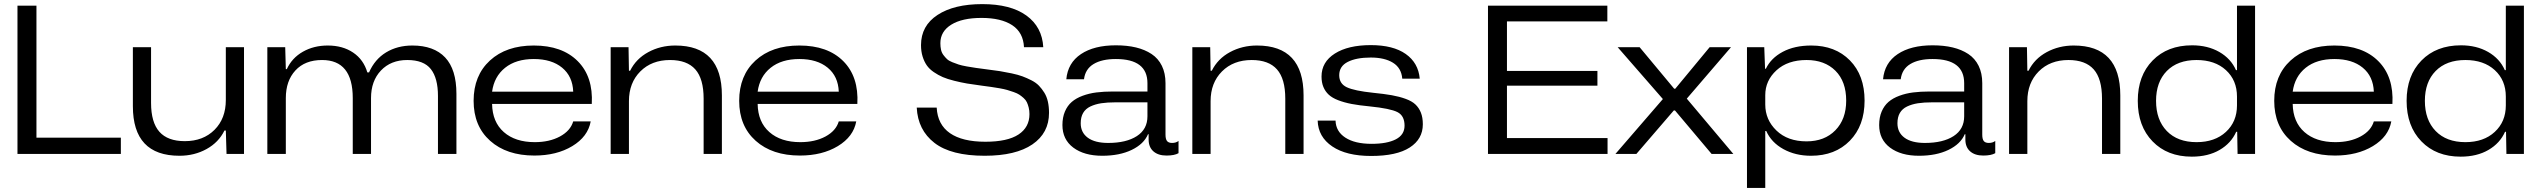

<svg xmlns="http://www.w3.org/2000/svg" viewBox="-20 -757 12488 944"><path d="M65.9 0V-729H159.2V-80.1H574.2V0Z M862.3 8.8Q633.3 8.8 633.3 -234.9V-524.9H722.7V-251Q722.7 -155.3 763.7 -109.1Q804.7 -63 888.7 -63Q979 -63 1034.7 -118.7Q1090.3 -174.3 1090.3 -265.1V-524.9H1179.7V0H1093.8L1090.3 -115.2H1083.5Q1055.2 -57.1 995.6 -24.2Q936 8.8 862.3 8.8Z M1294.4 0V-524.9H1382.3L1385.3 -417H1390.1Q1415.5 -472.2 1469.2 -502.7Q1522.9 -533.2 1591.3 -533.2Q1665 -533.2 1716.3 -498.5Q1767.6 -463.9 1786.1 -400.9H1794.4Q1822.8 -465.8 1878.4 -499.5Q1934.1 -533.2 2007.3 -533.2Q2113.3 -533.2 2168.7 -474.4Q2224.1 -415.5 2224.1 -295.9V0H2133.3V-285.2Q2133.3 -372.6 2098.4 -417.2Q2063.5 -461.9 1982.4 -461.9Q1901.9 -461.9 1853 -410.4Q1804.2 -358.9 1804.2 -274.9V0H1714.4V-274.9Q1714.4 -461.9 1563.5 -461.9Q1479.5 -461.9 1432.4 -410.6Q1385.3 -359.4 1385.3 -274.9V0Z M2607.4 7.8Q2471.2 7.8 2389.9 -64.7Q2308.6 -137.2 2308.6 -261.2Q2308.6 -385.7 2388.9 -459.5Q2469.2 -533.2 2604.5 -533.2Q2743.7 -533.2 2820.3 -456.5Q2897 -379.9 2889.6 -246.1H2399.4Q2400.9 -157.2 2457 -107.7Q2513.2 -58.1 2609.4 -58.1Q2681.2 -58.1 2732.9 -85.9Q2784.7 -113.8 2798.3 -160.2H2884.3Q2870.6 -85 2793.7 -38.6Q2716.8 7.8 2607.4 7.8ZM2399.4 -306.2H2798.3Q2795.4 -381.8 2743.7 -424.3Q2691.9 -466.8 2604.5 -466.8Q2517.1 -466.8 2463.4 -423.8Q2409.7 -380.9 2399.4 -306.2Z M2982.4 0V-524.9H3070.3L3072.3 -409.2H3078.1Q3107.4 -468.3 3167.5 -500.7Q3227.5 -533.2 3300.3 -533.2Q3529.3 -533.2 3529.3 -288.1V0H3439.5V-272Q3439.5 -369.6 3398.7 -415.8Q3357.9 -461.9 3274.4 -461.9Q3184.1 -461.9 3128.2 -405.8Q3072.3 -349.6 3072.3 -259.8V0Z M3913.1 7.8Q3776.9 7.8 3695.6 -64.7Q3614.3 -137.2 3614.3 -261.2Q3614.3 -385.7 3694.6 -459.5Q3774.9 -533.2 3910.2 -533.2Q4049.3 -533.2 4126 -456.5Q4202.6 -379.9 4195.3 -246.1H3705.1Q3706.5 -157.2 3762.7 -107.7Q3818.8 -58.1 3915 -58.1Q3986.8 -58.1 4038.6 -85.9Q4090.3 -113.8 4104 -160.2H4189.9Q4176.3 -85 4099.4 -38.6Q4022.5 7.8 3913.1 7.8ZM3705.1 -306.2H4104Q4101.1 -381.8 4049.3 -424.3Q3997.6 -466.8 3910.2 -466.8Q3822.8 -466.8 3769 -423.8Q3715.3 -380.9 3705.1 -306.2Z M4821.3 8.8Q4656.2 8.8 4574.5 -54.4Q4492.7 -117.7 4487.3 -228H4585.4Q4589.8 -144.5 4650.6 -102.3Q4711.4 -60.1 4824.7 -60.1Q4933.1 -60.1 4987.3 -95.5Q5041.5 -130.9 5041.5 -195.8Q5041.5 -213.4 5037.8 -228Q5034.2 -242.7 5028.8 -254.2Q5023.4 -265.6 5012.7 -275.1Q5002 -284.7 4991.7 -291.5Q4981.4 -298.3 4963.9 -304.4Q4946.3 -310.5 4932.1 -314.7Q4918 -318.8 4894.5 -323Q4871.1 -327.1 4853.3 -329.6Q4835.4 -332 4806.6 -335.9Q4764.6 -341.3 4734.6 -346.4Q4704.6 -351.6 4671.4 -359.9Q4638.2 -368.2 4615.5 -377.9Q4592.8 -387.7 4571 -402.6Q4549.3 -417.5 4536.6 -435.8Q4523.9 -454.1 4516.1 -479.2Q4508.3 -504.4 4508.3 -535.2Q4508.3 -630.4 4589.6 -683.6Q4670.9 -736.8 4809.6 -736.8Q4948.7 -736.8 5026.4 -680.7Q5104 -624.5 5109.4 -524.9H5014.6Q5011.2 -597.2 4956.8 -633.1Q4902.3 -668.9 4805.7 -668.9Q4710.4 -668.9 4657 -635.7Q4603.5 -602.5 4603.5 -544.9Q4603.5 -526.9 4606.7 -512.5Q4609.9 -498 4618.4 -486.6Q4627 -475.1 4636 -466.6Q4645 -458 4662.1 -451.2Q4679.2 -444.3 4693.4 -439.7Q4707.5 -435.1 4733.4 -430.4Q4759.3 -425.8 4778.6 -423.1Q4797.9 -420.4 4831.5 -416Q4869.1 -411.6 4896.2 -407.2Q4923.3 -402.8 4954.3 -396.2Q4985.4 -389.6 5007.1 -381.6Q5028.8 -373.5 5051.3 -362.1Q5073.7 -350.6 5088.1 -335.7Q5102.5 -320.8 5114.5 -301.5Q5126.5 -282.2 5132.1 -257.3Q5137.7 -232.4 5137.7 -202.1Q5137.7 -103 5055.9 -47.1Q4974.1 8.8 4821.3 8.8Z M5399.4 8.8Q5310.5 8.8 5257.1 -31.2Q5203.6 -71.3 5203.6 -142.1Q5203.6 -179.7 5215.8 -208.5Q5228 -237.3 5249.5 -255.9Q5271 -274.4 5302.7 -286.1Q5334.5 -297.9 5370.6 -302.5Q5406.7 -307.1 5451.7 -307.1H5621.6V-348.1Q5621.6 -466.8 5466.3 -466.8Q5397.5 -466.8 5356.7 -442.1Q5315.9 -417.5 5309.6 -367.2H5222.7Q5230 -447.8 5294.7 -491Q5359.4 -534.2 5466.3 -534.2Q5521.5 -534.2 5565.2 -523.7Q5608.9 -513.2 5641.8 -491.5Q5674.8 -469.7 5692.6 -433.3Q5710.4 -397 5710.4 -348.1V-95.2Q5710.4 -72.8 5718 -63.5Q5725.6 -54.2 5742.7 -54.2Q5761.7 -54.2 5774.4 -64V-3.9Q5754.4 7.8 5715.3 7.8Q5674.3 7.8 5650.9 -12.9Q5627.4 -33.7 5627.4 -70.8V-97.2H5624.5Q5604 -48.8 5544.2 -20Q5484.4 8.8 5399.4 8.8ZM5293.5 -150.9Q5293.5 -105.5 5328.4 -79.8Q5363.3 -54.2 5428.7 -54.2Q5517.6 -54.2 5569.6 -87.9Q5621.6 -121.6 5621.6 -185.1V-253.9H5465.3Q5423.8 -253.9 5394 -249.3Q5364.3 -244.6 5340.8 -233.4Q5317.4 -222.2 5305.4 -201.7Q5293.5 -181.2 5293.5 -150.9Z M5842.3 0V-524.9H5930.2L5932.1 -409.2H5938Q5967.3 -468.3 6027.3 -500.7Q6087.4 -533.2 6160.2 -533.2Q6389.2 -533.2 6389.2 -288.1V0H6299.3V-272Q6299.3 -369.6 6258.5 -415.8Q6217.8 -461.9 6134.3 -461.9Q6043.9 -461.9 5988 -405.8Q5932.1 -349.6 5932.1 -259.8V0Z M6721.7 9.8Q6599.6 9.8 6530.3 -37.1Q6460.9 -84 6458.5 -164.1H6546.4Q6547.9 -110.8 6594.7 -80.3Q6641.6 -49.8 6723.6 -49.8Q6799.8 -49.8 6842.8 -72Q6885.7 -94.2 6885.7 -139.2Q6885.7 -188 6850.8 -205.8Q6815.9 -223.6 6714.4 -233.9Q6662.6 -238.8 6625.7 -245.8Q6588.9 -252.9 6559.6 -264.2Q6530.3 -275.4 6512.9 -291.5Q6495.6 -307.6 6486.6 -329.6Q6477.5 -351.6 6477.5 -380.9Q6477.5 -452.1 6543 -493.7Q6608.4 -535.2 6719.7 -535.2Q6829.6 -535.2 6891.6 -491.5Q6953.6 -447.8 6960.4 -370.1H6874.5Q6870.1 -422.9 6828.9 -448.5Q6787.6 -474.1 6719.7 -474.1Q6648.4 -474.1 6606.4 -452.6Q6564.5 -431.2 6564.5 -387.2Q6564.5 -345.7 6601.6 -328.1Q6638.7 -310.5 6731.4 -300.8Q6786.1 -295.4 6823 -288.8Q6859.9 -282.2 6890.9 -271Q6921.9 -259.8 6939.2 -243.4Q6956.5 -227.1 6966.1 -203.1Q6975.6 -179.2 6975.6 -146Q6975.6 -73.2 6911.1 -31.7Q6846.7 9.8 6721.7 9.8Z M7295.9 0V-729H7882.8V-651.9H7389.2V-408.2H7834V-335.9H7389.2V-78.1H7883.8V0Z M7922.4 0 8155.8 -270 7933.6 -524.9H8041.5L8211.4 -320.8H8216.8L8385.7 -524.9H8490.7L8273.4 -272L8502.4 0H8395.5L8215.3 -213.9H8209.5L8025.4 0Z M8569.3 167V-524.9H8654.3L8658.2 -418.9H8662.1Q8687 -471.2 8745.1 -502.2Q8803.2 -533.2 8885.3 -533.2Q9003.4 -533.2 9075.4 -460Q9147.5 -386.7 9147.5 -262.2Q9147.5 -139.2 9075.2 -65.2Q9002.9 8.8 8884.3 8.8Q8807.6 8.8 8748.3 -23.9Q8689 -56.6 8664.1 -112.8H8659.2V167ZM8659.2 -243.2Q8659.2 -168 8714.4 -115Q8769.5 -62 8862.3 -62Q8950.7 -62 9003.9 -116.5Q9057.1 -170.9 9057.1 -262.2Q9057.1 -356.4 9004.2 -409.2Q8951.2 -461.9 8862.3 -461.9Q8769.5 -461.9 8714.4 -411.4Q8659.2 -360.8 8659.2 -289.1Z M9415 8.8Q9326.2 8.8 9272.7 -31.2Q9219.2 -71.3 9219.2 -142.1Q9219.2 -179.7 9231.4 -208.5Q9243.7 -237.3 9265.1 -255.9Q9286.6 -274.4 9318.4 -286.1Q9350.1 -297.9 9386.2 -302.5Q9422.4 -307.1 9467.3 -307.1H9637.2V-348.1Q9637.2 -466.8 9481.9 -466.8Q9413.1 -466.8 9372.3 -442.1Q9331.5 -417.5 9325.2 -367.2H9238.3Q9245.6 -447.8 9310.3 -491Q9375 -534.2 9481.9 -534.2Q9537.1 -534.2 9580.8 -523.7Q9624.5 -513.2 9657.5 -491.5Q9690.4 -469.7 9708.3 -433.3Q9726.1 -397 9726.1 -348.1V-95.2Q9726.1 -72.8 9733.6 -63.5Q9741.2 -54.2 9758.3 -54.2Q9777.3 -54.2 9790 -64V-3.9Q9770 7.8 9731 7.8Q9689.9 7.8 9666.5 -12.9Q9643.1 -33.7 9643.1 -70.8V-97.2H9640.1Q9619.6 -48.8 9559.8 -20Q9500 8.8 9415 8.8ZM9309.1 -150.9Q9309.1 -105.5 9344 -79.8Q9378.9 -54.2 9444.3 -54.2Q9533.2 -54.2 9585.2 -87.9Q9637.2 -121.6 9637.2 -185.1V-253.9H9481Q9439.5 -253.9 9409.7 -249.3Q9379.9 -244.6 9356.4 -233.4Q9333 -222.2 9321 -201.7Q9309.1 -181.2 9309.1 -150.9Z M9857.9 0V-524.9H9945.8L9947.8 -409.2H9953.6Q9982.9 -468.3 10043 -500.7Q10103 -533.2 10175.8 -533.2Q10404.8 -533.2 10404.8 -288.1V0H10314.9V-272Q10314.9 -369.6 10274.2 -415.8Q10233.4 -461.9 10149.9 -461.9Q10059.6 -461.9 10003.7 -405.8Q9947.8 -349.6 9947.8 -259.8V0Z M10756.3 13.2Q10636.2 13.2 10563.5 -61.8Q10490.7 -136.7 10490.7 -261.2Q10490.7 -384.8 10563.7 -459.5Q10636.7 -534.2 10757.8 -534.2Q10834.5 -534.2 10891.6 -501.5Q10948.7 -468.8 10973.6 -412.1H10978.5V-729H11067.4V0H10981.4L10979.5 -108.9H10974.6Q10949.7 -52.7 10893.1 -19.8Q10836.4 13.2 10756.3 13.2ZM10580.6 -261.2Q10580.6 -167.5 10633.5 -112.8Q10686.5 -58.1 10779.8 -58.1Q10869.6 -58.1 10924.1 -108.4Q10978.5 -158.7 10978.5 -238.8V-282.2Q10978.5 -362.3 10924.3 -412.1Q10870.1 -461.9 10779.8 -461.9Q10686.5 -461.9 10633.5 -408Q10580.6 -354 10580.6 -261.2Z M11460.4 7.8Q11324.2 7.8 11242.9 -64.7Q11161.6 -137.2 11161.6 -261.2Q11161.6 -385.7 11241.9 -459.5Q11322.3 -533.2 11457.5 -533.2Q11596.7 -533.2 11673.3 -456.5Q11750 -379.9 11742.7 -246.1H11252.4Q11253.9 -157.2 11310.1 -107.7Q11366.2 -58.1 11462.4 -58.1Q11534.2 -58.1 11585.9 -85.9Q11637.7 -113.8 11651.4 -160.2H11737.3Q11723.6 -85 11646.7 -38.6Q11569.8 7.8 11460.4 7.8ZM11252.4 -306.2H11651.4Q11648.4 -381.8 11596.7 -424.3Q11544.9 -466.8 11457.5 -466.8Q11370.1 -466.8 11316.4 -423.8Q11262.7 -380.9 11252.4 -306.2Z M12078.1 13.2Q11958 13.2 11885.3 -61.8Q11812.5 -136.7 11812.5 -261.2Q11812.5 -384.8 11885.5 -459.5Q11958.5 -534.2 12079.6 -534.2Q12156.2 -534.2 12213.4 -501.5Q12270.5 -468.8 12295.4 -412.1H12300.3V-729H12389.2V0H12303.2L12301.3 -108.9H12296.4Q12271.5 -52.7 12214.8 -19.8Q12158.2 13.2 12078.1 13.2ZM11902.3 -261.2Q11902.3 -167.5 11955.3 -112.8Q12008.3 -58.1 12101.6 -58.1Q12191.4 -58.1 12245.8 -108.4Q12300.3 -158.7 12300.3 -238.8V-282.2Q12300.3 -362.3 12246.1 -412.1Q12191.9 -461.9 12101.6 -461.9Q12008.3 -461.9 11955.3 -408Q11902.3 -354 11902.3 -261.2Z"/></svg>

Font: Lumene Sans Expanded
Style: Regular
Weight: 400
Width: 7
Designer: Deni Anggara
Version: Version 1.003;Glyphs 3.1.2 (3151)